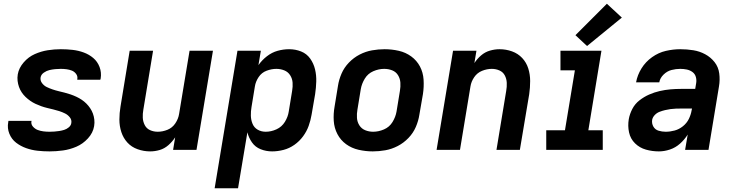

<svg xmlns="http://www.w3.org/2000/svg" viewBox="-20 -801 3928 1026"><path d="M245 8Q280 8 316.5 3Q353 -2 388 -17Q423 -32 450 -61.5Q477 -91 483 -127Q486 -145 484 -162Q482 -179 476.5 -194Q471 -209 462 -222.5Q453 -236 441.5 -247.5Q430 -259 416.5 -268Q403 -277 388 -284Q373 -291 357 -296.5Q341 -302 325 -306Q309 -310 292.5 -314Q276 -318 260 -323.5Q244 -329 229.5 -336Q215 -343 204.5 -357Q194 -371 197 -388Q200 -403 214.5 -413Q229 -423 244 -426.5Q259 -430 274.5 -431.5Q290 -433 305 -433Q320 -433 335.5 -431Q351 -429 364.5 -423.5Q378 -418 387 -405.5Q396 -393 393 -378V-375H516Q517 -379 518 -382Q523 -414 512 -443Q501 -472 478.5 -491Q456 -510 427.5 -520.5Q399 -531 368 -534.5Q337 -538 305 -538Q270 -538 235 -532.5Q200 -527 166 -512Q132 -497 106.5 -467.5Q81 -438 75 -404Q72 -386 74 -369Q76 -352 81.5 -336.5Q87 -321 96 -307.5Q105 -294 116.5 -283Q128 -272 141.5 -262.5Q155 -253 170 -246Q185 -239 200.5 -233.5Q216 -228 232.5 -224Q249 -220 265.5 -216Q282 -212 297.5 -207Q313 -202 328 -194.5Q343 -187 353.5 -173.5Q364 -160 361 -143Q359 -130 347.5 -120.5Q336 -111 323 -107Q310 -103 297 -101Q284 -99 271 -98Q258 -97 245 -97Q228 -97 212 -99Q196 -101 181.5 -106.5Q167 -112 156 -124.5Q145 -137 148 -153Q148 -154 149 -155H25Q24 -152 24 -148Q18 -116 30 -86.5Q42 -57 66 -38.5Q90 -20 119.5 -9.5Q149 1 180.5 4.5Q212 8 245 8Z M782 8Q808 8 833.5 0.5Q859 -7 880 -25.5Q901 -44 916 -67L905 0H1030L1118 -530H993L937 -192Q933 -166 917 -142Q901 -118 875 -107.5Q849 -97 823 -97Q801 -97 782 -105.5Q763 -114 753.5 -132.5Q744 -151 743 -172Q742 -193 746 -215L798 -530H673L624 -232Q618 -197 618 -162Q618 -127 628.5 -95Q639 -63 661 -39Q683 -15 715.5 -3.5Q748 8 782 8Z M1127 205H1252L1302 -94Q1309 -65 1326.5 -40Q1344 -15 1373 -3.5Q1402 8 1434 8Q1464 8 1495 0Q1526 -8 1553 -27Q1580 -46 1599.5 -72.5Q1619 -99 1629.5 -128.5Q1640 -158 1645 -188L1664 -298Q1669 -332 1670 -365.5Q1671 -399 1663.5 -430.5Q1656 -462 1637.5 -488Q1619 -514 1589 -526Q1559 -538 1525 -538Q1494 -538 1463.5 -529.5Q1433 -521 1406.5 -500.5Q1380 -480 1361 -453L1374 -530H1249ZM1400 -97Q1376 -97 1357 -108Q1338 -119 1329.5 -139.5Q1321 -160 1320.5 -183Q1320 -206 1324 -229L1342 -339Q1346 -365 1362 -389Q1378 -413 1404.5 -423Q1431 -433 1457 -433Q1479 -433 1499 -425Q1519 -417 1530.5 -399Q1542 -381 1543.5 -359.5Q1545 -338 1541 -315L1523 -205Q1519 -177 1502.5 -150Q1486 -123 1457.5 -110Q1429 -97 1400 -97Z M1972 8Q2005 8 2039 2Q2073 -4 2105 -20.5Q2137 -37 2162.5 -63.5Q2188 -90 2202 -122.5Q2216 -155 2221 -188L2240 -298Q2246 -337 2243.5 -375.5Q2241 -414 2224 -446Q2207 -478 2177.5 -499.5Q2148 -521 2111 -529.5Q2074 -538 2035 -538Q2002 -538 1968 -532Q1934 -526 1902 -509.5Q1870 -493 1844.5 -466.5Q1819 -440 1805 -407.5Q1791 -375 1786 -342L1768 -232Q1761 -193 1763.5 -155Q1766 -117 1783 -84.5Q1800 -52 1829.5 -30.5Q1859 -9 1896.5 -0.5Q1934 8 1972 8ZM1974 -97Q1952 -97 1932 -105Q1912 -113 1900.5 -131Q1889 -149 1887.5 -171Q1886 -193 1890 -215L1908 -325Q1913 -354 1929.5 -381Q1946 -408 1975 -420.5Q2004 -433 2033 -433Q2056 -433 2076 -425Q2096 -417 2107 -399Q2118 -381 2119.5 -359.5Q2121 -338 2117 -315L2099 -205Q2094 -176 2077.5 -149Q2061 -122 2032 -109.5Q2003 -97 1974 -97Z M2313 0H2438L2494 -339Q2498 -365 2514 -388.5Q2530 -412 2556 -422.5Q2582 -433 2608 -433Q2630 -433 2649 -424.5Q2668 -416 2677.5 -398Q2687 -380 2688 -358.5Q2689 -337 2685 -315L2633 0H2758L2808 -298Q2813 -333 2813 -368Q2813 -403 2803 -435Q2793 -467 2770.5 -491Q2748 -515 2716 -526.5Q2684 -538 2649 -538Q2624 -538 2598 -530.5Q2572 -523 2551 -505Q2530 -487 2515 -464L2526 -530H2401Z M2899 0H3201V-105H3124L3194 -530H2975V-425H3052L2999 -105H2899ZM3117 -555 3303 -707 3223 -781 3055 -613Z M3501 8Q3530 8 3560 -2Q3590 -12 3614 -33.5Q3638 -55 3655 -82L3641 0H3766L3822 -339Q3828 -374 3823.5 -408.5Q3819 -443 3798.5 -469Q3778 -495 3748.5 -511Q3719 -527 3685 -532.5Q3651 -538 3615 -538Q3577 -538 3538 -529Q3499 -520 3464.5 -495.5Q3430 -471 3408 -435.5Q3386 -400 3379 -361H3503Q3507 -384 3526 -402.5Q3545 -421 3568.5 -427Q3592 -433 3615 -433Q3633 -433 3650 -429.5Q3667 -426 3680.5 -416Q3694 -406 3698.5 -389.5Q3703 -373 3700 -356L3695 -326H3620Q3591 -326 3562.5 -323.5Q3534 -321 3505.5 -314.5Q3477 -308 3449.5 -296Q3422 -284 3397.5 -265Q3373 -246 3359 -219Q3345 -192 3340 -164Q3334 -128 3341.5 -93.5Q3349 -59 3373.5 -35Q3398 -11 3431.5 -1.5Q3465 8 3501 8ZM3537 -97Q3518 -97 3499.5 -102.5Q3481 -108 3471.5 -124.5Q3462 -141 3465 -161Q3468 -175 3479 -186.5Q3490 -198 3504.5 -203.5Q3519 -209 3533.5 -212.5Q3548 -216 3562.5 -218Q3577 -220 3591.5 -220.5Q3606 -221 3620 -221H3678L3676 -212Q3672 -188 3661 -165.5Q3650 -143 3629.5 -126.5Q3609 -110 3585 -103.5Q3561 -97 3537 -97Z"/></svg>

Font: Iosevka Sparkle Oblique
Style: Bold
Weight: 700
Italic angle: -9°
Designer: Belleve Invis
Foundry: Belleve Invis
Version: Version 4.5.0; ttfautohint (v1.8.3)